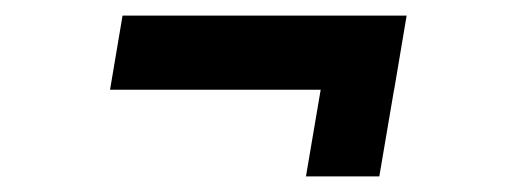

<svg xmlns="http://www.w3.org/2000/svg" viewBox="-20 -399 669 246"><path d="M121 -284 137 -379H501L485 -284ZM372 -173 407 -379H501L466 -173Z"/></svg>

Font: Figtree SemiBold
Style: Italic
Weight: 600
Italic angle: -9.5°
Foundry: Erik Kennedy
Version: Version 2.001;gftools[0.9.30]